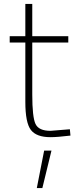

<svg xmlns="http://www.w3.org/2000/svg" viewBox="-20 -683 382 970"><path d="M203 78H240L194 267H166ZM325 -468H143V-206Q143 -91 159.5 -56.5Q176 -22 235 -22L333 -30L336 2Q270 10 235 10Q164 10 136 -26.5Q108 -63 108 -168V-468H29V-500H108V-663H143V-500H325Z"/></svg>

Font: Titillium Web
Style: Thin
Weight: 200
Version: Version 1.001;PS 57.000;hotconv 1.0.70;makeotf.lib2.5.55311